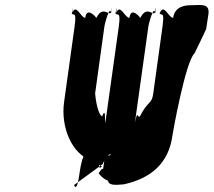

<svg xmlns="http://www.w3.org/2000/svg" viewBox="-20 -731 860 773"><path d="M750 -710C730 -710 684 -708 677 -659C659 -659 640 -719 624 -679C624 -679 630 -725 623 -676C631 -667 643 -688 634 -622L597 -355C591 -309 576 -328 543 -262C532 -255 535 -293 523 -236L577 -622C579 -639 601 -716 605 -676C605 -676 610 -728 603 -679C592 -670 570 -708 545 -659C545 -659 508 -708 501 -659C483 -659 463 -719 448 -679C448 -679 452 -725 445 -676C454 -667 467 -688 458 -622L404 -236C401 -244 407 -304 391 -262C368 -278 363 -358 363 -355L400 -622C402 -639 424 -716 427 -676C427 -676 433 -728 426 -679C415 -670 393 -708 368 -659C368 -659 330 -708 323 -659C306 -659 286 -719 271 -679C271 -679 276 -725 269 -676C277 -667 289 -688 280 -622L238 -320C224 -221 268 -108 352 -84C362 -72 386 -63 390 -62C379 -47 374 -55 383 -121C392 -182 375 -162 353 -150C332 -136 311 -112 301 -39C292 27 285 29 278 14L393 -70C414 -119 435 -113 421 -105C401 -105 403 -105 395 -50C388 -58 375 -23 377 -37C376 -31 376 -38 378 -32C405 1 417 -9 416 1C422 16 449 14 479 11C589 -13 659 -75 674 -184C675 -194 727 -484 763 -516C777 -544 797 -586 810 -614L819 -673C826 -720 787 -710 750 -710Z"/></svg>

Font: Hussar Przerywany
Style: Obl
Weight: 400
Foundry: Cannot Into Space Fonts
Version: Version 0.982